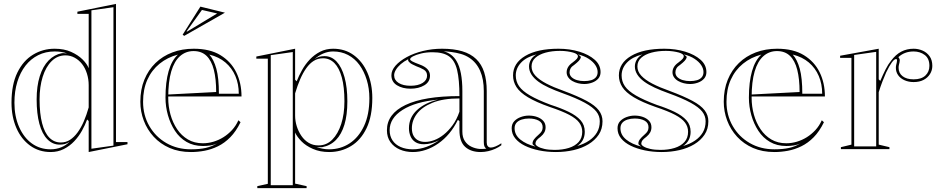

<svg xmlns="http://www.w3.org/2000/svg" viewBox="-20 -765 4811 985"><path d="M240 15Q180 15 134.5 -18Q89 -51 64 -108.5Q39 -166 39 -238Q39 -331 69 -392.5Q99 -454 149.5 -484.5Q200 -515 260 -515Q309 -515 344.5 -499Q380 -483 403 -460.5Q426 -438 435 -415V-694H377V-705L575 -745V-36H634V-25L435 15V-144L427 -152Q417 -124 400.5 -94.5Q384 -65 361 -40.5Q338 -16 307.5 -0.5Q277 15 240 15ZM240 1Q269 1 294.5 -9.5Q320 -20 337 -38Q324 -29 312.5 -26Q301 -23 286 -23Q250 -23 223 -50.5Q196 -78 182 -130Q168 -182 168 -255Q168 -323 184 -374Q200 -425 229.5 -455Q259 -485 297 -492Q305 -493 311.5 -492Q318 -491 324 -491Q297 -501 260 -501Q214 -501 176 -482Q138 -463 111 -428.5Q84 -394 69 -345.5Q54 -297 54 -238Q54 -168 78 -113.5Q102 -59 143.5 -29Q185 1 240 1ZM292 -34Q318 -34 339 -47.5Q360 -61 378 -85.5Q396 -110 410 -142.5Q424 -175 435 -214V-328Q435 -359 426 -387.5Q417 -416 401 -436.5Q385 -457 363 -469Q341 -481 316 -481Q275 -481 245 -451.5Q215 -422 199 -371Q183 -320 183 -255Q183 -182 196 -132.5Q209 -83 233.5 -58.5Q258 -34 292 -34ZM449 -2 562 -18V-728L449 -712Z M974 -515Q1057 -515 1111 -482Q1165 -449 1192 -394Q1219 -339 1219 -270H840V-280L1089 -293Q1089 -360 1077 -407Q1065 -454 1039.5 -478.5Q1014 -503 973 -503Q933 -503 903.5 -477Q874 -451 858.5 -398.5Q843 -346 843 -264Q843 -219 854.5 -177.5Q866 -136 888.5 -102.5Q911 -69 944 -49.5Q977 -30 1021 -30Q1048 -30 1075 -38Q1102 -46 1126 -61Q1150 -76 1170 -97.5Q1190 -119 1203 -148L1214 -138Q1191 -91 1161.5 -61Q1132 -31 1098 -14.5Q1064 2 1029 8.5Q994 15 960 15Q898 15 850 -6Q802 -27 768.5 -63.5Q735 -100 717.5 -146.5Q700 -193 700 -243Q700 -306 720.5 -356Q741 -406 777.5 -441.5Q814 -477 864 -496Q914 -515 974 -515ZM714 -243Q714 -174 746 -118.5Q778 -63 833.5 -31Q889 1 960 1Q1004 1 1035 -6Q1066 -13 1093 -29Q1079 -22 1060.5 -19Q1042 -16 1021 -16Q973 -16 937 -37Q901 -58 877.5 -94Q854 -130 841.5 -174Q829 -218 829 -264Q829 -344 845 -400Q861 -456 893 -485Q839 -471 798.5 -438Q758 -405 736 -356Q714 -307 714 -243ZM1103 -284H1205Q1205 -334 1187.5 -375Q1170 -416 1136.5 -444.5Q1103 -473 1054 -485Q1077 -459 1090 -412Q1103 -365 1103 -284ZM925 -581 917 -587 1008 -731 1134 -700ZM937 -604 940 -603 1094 -696 1016 -714Z M1300 200V190L1354 178V-464H1295V-475L1494 -515V-356L1502 -348Q1513 -376 1529.5 -405.5Q1546 -435 1569 -459.5Q1592 -484 1622 -499.5Q1652 -515 1689 -515Q1750 -515 1795 -482Q1840 -449 1865 -392Q1890 -335 1890 -262Q1890 -169 1860.5 -107.5Q1831 -46 1780.5 -15.5Q1730 15 1669 15Q1622 15 1585.5 -1Q1549 -17 1526.5 -40Q1504 -63 1494 -85V177L1553 190V200ZM1369 185H1482V-498L1369 -482ZM1614 -19Q1655 -19 1684.5 -48.5Q1714 -78 1730.5 -129Q1747 -180 1747 -245Q1747 -319 1733.5 -368Q1720 -417 1695.5 -441.5Q1671 -466 1637 -466Q1611 -466 1590 -453Q1569 -440 1551.5 -415.5Q1534 -391 1520 -358.5Q1506 -326 1494 -286V-172Q1494 -144 1502.5 -117Q1511 -90 1526.5 -67.5Q1542 -45 1564 -32Q1586 -19 1614 -19ZM1668 1Q1727 1 1773.5 -29.5Q1820 -60 1847.5 -118.5Q1875 -177 1875 -261Q1875 -311 1861.5 -355Q1848 -399 1824 -432Q1800 -465 1765.5 -483Q1731 -501 1689 -501Q1663 -501 1638.5 -490.5Q1614 -480 1594 -462Q1607 -471 1619 -474Q1631 -477 1645 -477Q1681 -477 1707 -449Q1733 -421 1747.5 -369Q1762 -317 1762 -245Q1762 -175 1747 -125.5Q1732 -76 1703.5 -47Q1675 -18 1633 -10Q1625 -10 1617.5 -10Q1610 -10 1604 -11Q1617 -6 1633.5 -2.5Q1650 1 1668 1Z M2248 -515Q2308 -515 2351.5 -502Q2395 -489 2423 -462Q2451 -435 2464 -394Q2477 -353 2477 -298V-34Q2477 -22 2482.5 -15Q2488 -8 2498 -8Q2508 -8 2522.5 -14Q2537 -20 2552 -30V-20Q2539 -10 2521.5 -2Q2504 6 2484.5 10.5Q2465 15 2446 15Q2396 15 2366.5 -11.5Q2337 -38 2337 -98Q2337 -114 2337 -121.5Q2337 -129 2337 -133.5Q2337 -138 2337 -144L2329 -150Q2310 -111 2284.5 -80.5Q2259 -50 2228 -28.5Q2197 -7 2164 4Q2131 15 2098 15Q2061 15 2031 2Q2001 -11 1983 -36Q1965 -61 1965 -97Q1965 -181 2060.5 -226.5Q2156 -272 2337 -272Q2337 -357 2325 -406Q2313 -455 2283.5 -476Q2254 -497 2199 -497Q2166 -497 2140 -490.5Q2114 -484 2099 -476Q2084 -468 2084 -461Q2084 -456 2095 -450Q2106 -444 2133 -434Q2186 -415 2186 -377Q2186 -345 2157 -327.5Q2128 -310 2086 -310Q2045 -310 2016.5 -327.5Q1988 -345 1988 -379Q1988 -404 2009 -428Q2030 -452 2066.5 -472Q2103 -492 2150 -503.5Q2197 -515 2248 -515ZM2337 -260Q2253 -260 2199 -238Q2145 -216 2119 -181.5Q2093 -147 2093 -107Q2093 -83 2102 -67.5Q2111 -52 2126 -44.5Q2141 -37 2161 -37Q2183 -37 2207.5 -46Q2232 -55 2256 -74Q2280 -93 2301.5 -122Q2323 -151 2337 -192ZM2098 1Q2134 1 2169 -12Q2204 -25 2233 -46Q2214 -36 2193.5 -30.5Q2173 -25 2155 -25Q2128 -25 2111 -36Q2094 -47 2086 -66Q2078 -85 2078 -107Q2078 -162 2119 -200Q2160 -238 2228 -254Q2111 -243 2045 -201Q1979 -159 1979 -97Q1979 -67 1993.5 -45Q2008 -23 2035 -11Q2062 1 2098 1ZM2256 -502Q2278 -496 2294.5 -483.5Q2311 -471 2322 -452Q2337 -427 2344.5 -388.5Q2352 -350 2352 -298V-90Q2352 -60 2365 -41Q2378 -22 2398 -12.5Q2418 -3 2439 -1Q2448 -1 2457.5 -1Q2467 -1 2475 -3Q2468 -7 2465 -14.5Q2462 -22 2462 -37V-298Q2462 -359 2443 -402Q2424 -445 2387 -469Q2367 -482 2343.5 -488.5Q2320 -495 2297.5 -498Q2275 -501 2256 -502ZM2086 -325Q2125 -325 2148 -339.5Q2171 -354 2171 -377Q2171 -398 2153.5 -408Q2136 -418 2116 -425Q2105 -430 2095 -435Q2085 -440 2081 -445Q2072 -452 2074 -461Q2052 -450 2036 -436Q2020 -422 2011 -407Q2002 -392 2002 -379Q2002 -354 2025 -339.5Q2048 -325 2086 -325Z M2832 15Q2786 15 2745 6.5Q2704 -2 2672.5 -17.5Q2641 -33 2623 -55.5Q2605 -78 2605 -107Q2605 -129 2618 -143Q2631 -157 2651.5 -164.5Q2672 -172 2693 -172Q2716 -172 2735.5 -165Q2755 -158 2767 -145Q2779 -132 2779 -112Q2779 -98 2773 -86.5Q2767 -75 2754 -64Q2738 -52 2732.5 -44.5Q2727 -37 2727 -28Q2727 -21 2739 -13.5Q2751 -6 2773 -1Q2795 4 2825 4Q2866 4 2898 -6Q2930 -16 2948.5 -36.5Q2967 -57 2967 -89Q2967 -115 2951.5 -136Q2936 -157 2900 -176Q2864 -195 2801 -216Q2730 -241 2688.5 -266Q2647 -291 2629.5 -318.5Q2612 -346 2612 -378Q2612 -441 2674.5 -478Q2737 -515 2845 -515Q2903 -515 2952 -500Q3001 -485 3031 -458.5Q3061 -432 3061 -395Q3061 -375 3049 -361.5Q3037 -348 3017.5 -341Q2998 -334 2977 -334Q2961 -334 2945 -338Q2929 -342 2916 -349.5Q2903 -357 2895 -368.5Q2887 -380 2887 -394Q2887 -423 2917 -444Q2933 -456 2939 -463Q2945 -470 2945 -477Q2945 -482 2938.5 -487Q2932 -492 2919.5 -495.5Q2907 -499 2890 -501.5Q2873 -504 2853 -504Q2812 -504 2779 -495Q2746 -486 2726.5 -468.5Q2707 -451 2707 -424Q2707 -398 2727 -376.5Q2747 -355 2783.5 -336Q2820 -317 2871 -299Q2946 -271 2989.5 -247.5Q3033 -224 3052 -199Q3071 -174 3071 -143Q3071 -103 3051.5 -74Q3032 -45 2999 -25Q2966 -5 2923 5Q2880 15 2832 15ZM2727 -13Q2719 -18 2715.5 -21.5Q2712 -25 2712 -29Q2712 -40 2720 -50.5Q2728 -61 2742 -73Q2755 -84 2759.5 -92.5Q2764 -101 2764 -112Q2764 -135 2744 -146Q2724 -157 2693 -157Q2673 -157 2656 -151.5Q2639 -146 2629.5 -135Q2620 -124 2620 -107Q2620 -73 2649.5 -49Q2679 -25 2727 -13ZM2941 -16Q2976 -26 3002 -43.5Q3028 -61 3042.5 -85.5Q3057 -110 3057 -143Q3057 -170 3039.5 -192.5Q3022 -215 2980 -238Q2938 -261 2866 -287Q2827 -301 2795.5 -315.5Q2764 -330 2741.5 -346.5Q2719 -363 2706.5 -382.5Q2694 -402 2694 -424Q2694 -442 2703.5 -458.5Q2713 -475 2733 -486Q2681 -473 2653.5 -444Q2626 -415 2626 -378Q2626 -347 2643 -322.5Q2660 -298 2699.5 -275Q2739 -252 2806 -227Q2859 -210 2898 -191Q2937 -172 2958.5 -148Q2980 -124 2980 -89Q2980 -65 2970 -46.5Q2960 -28 2941 -16ZM2977 -349Q2997 -349 3012.5 -353.5Q3028 -358 3037 -368.5Q3046 -379 3046 -395Q3046 -413 3034.5 -430.5Q3023 -448 3000.5 -463Q2978 -478 2945 -486Q2953 -481 2956.5 -477.5Q2960 -474 2960 -471Q2958 -462 2949.5 -453Q2941 -444 2927 -433Q2913 -424 2907.5 -414.5Q2902 -405 2902 -394Q2902 -379 2912.5 -369Q2923 -359 2940 -354Q2957 -349 2977 -349Z M3375 15Q3329 15 3288 6.5Q3247 -2 3215.5 -17.5Q3184 -33 3166 -55.5Q3148 -78 3148 -107Q3148 -129 3161 -143Q3174 -157 3194.5 -164.5Q3215 -172 3236 -172Q3259 -172 3278.5 -165Q3298 -158 3310 -145Q3322 -132 3322 -112Q3322 -98 3316 -86.5Q3310 -75 3297 -64Q3281 -52 3275.5 -44.5Q3270 -37 3270 -28Q3270 -21 3282 -13.5Q3294 -6 3316 -1Q3338 4 3368 4Q3409 4 3441 -6Q3473 -16 3491.5 -36.5Q3510 -57 3510 -89Q3510 -115 3494.5 -136Q3479 -157 3443 -176Q3407 -195 3344 -216Q3273 -241 3231.5 -266Q3190 -291 3172.5 -318.5Q3155 -346 3155 -378Q3155 -441 3217.5 -478Q3280 -515 3388 -515Q3446 -515 3495 -500Q3544 -485 3574 -458.5Q3604 -432 3604 -395Q3604 -375 3592 -361.5Q3580 -348 3560.5 -341Q3541 -334 3520 -334Q3504 -334 3488 -338Q3472 -342 3459 -349.5Q3446 -357 3438 -368.5Q3430 -380 3430 -394Q3430 -423 3460 -444Q3476 -456 3482 -463Q3488 -470 3488 -477Q3488 -482 3481.5 -487Q3475 -492 3462.5 -495.5Q3450 -499 3433 -501.5Q3416 -504 3396 -504Q3355 -504 3322 -495Q3289 -486 3269.5 -468.5Q3250 -451 3250 -424Q3250 -398 3270 -376.5Q3290 -355 3326.5 -336Q3363 -317 3414 -299Q3489 -271 3532.5 -247.5Q3576 -224 3595 -199Q3614 -174 3614 -143Q3614 -103 3594.5 -74Q3575 -45 3542 -25Q3509 -5 3466 5Q3423 15 3375 15ZM3270 -13Q3262 -18 3258.5 -21.5Q3255 -25 3255 -29Q3255 -40 3263 -50.5Q3271 -61 3285 -73Q3298 -84 3302.5 -92.5Q3307 -101 3307 -112Q3307 -135 3287 -146Q3267 -157 3236 -157Q3216 -157 3199 -151.5Q3182 -146 3172.5 -135Q3163 -124 3163 -107Q3163 -73 3192.5 -49Q3222 -25 3270 -13ZM3484 -16Q3519 -26 3545 -43.5Q3571 -61 3585.5 -85.5Q3600 -110 3600 -143Q3600 -170 3582.5 -192.5Q3565 -215 3523 -238Q3481 -261 3409 -287Q3370 -301 3338.5 -315.5Q3307 -330 3284.5 -346.5Q3262 -363 3249.5 -382.5Q3237 -402 3237 -424Q3237 -442 3246.5 -458.5Q3256 -475 3276 -486Q3224 -473 3196.5 -444Q3169 -415 3169 -378Q3169 -347 3186 -322.5Q3203 -298 3242.5 -275Q3282 -252 3349 -227Q3402 -210 3441 -191Q3480 -172 3501.5 -148Q3523 -124 3523 -89Q3523 -65 3513 -46.5Q3503 -28 3484 -16ZM3520 -349Q3540 -349 3555.5 -353.5Q3571 -358 3580 -368.5Q3589 -379 3589 -395Q3589 -413 3577.5 -430.5Q3566 -448 3543.5 -463Q3521 -478 3488 -486Q3496 -481 3499.5 -477.5Q3503 -474 3503 -471Q3501 -462 3492.5 -453Q3484 -444 3470 -433Q3456 -424 3450.5 -414.5Q3445 -405 3445 -394Q3445 -379 3455.5 -369Q3466 -359 3483 -354Q3500 -349 3520 -349Z M3967 -515Q4050 -515 4104 -482Q4158 -449 4185 -394Q4212 -339 4212 -270H3833V-280L4082 -293Q4082 -360 4070 -407Q4058 -454 4032.5 -478.5Q4007 -503 3966 -503Q3926 -503 3896.5 -477Q3867 -451 3851.5 -398.5Q3836 -346 3836 -264Q3836 -219 3847.5 -177.5Q3859 -136 3881.5 -102.5Q3904 -69 3937 -49.5Q3970 -30 4014 -30Q4041 -30 4068 -38Q4095 -46 4119 -61Q4143 -76 4163 -97.5Q4183 -119 4196 -148L4207 -138Q4184 -91 4154.5 -61Q4125 -31 4091 -14.5Q4057 2 4022 8.5Q3987 15 3953 15Q3891 15 3843 -6Q3795 -27 3761.5 -63.5Q3728 -100 3710.5 -146.5Q3693 -193 3693 -243Q3693 -306 3713.5 -356Q3734 -406 3770.5 -441.5Q3807 -477 3857 -496Q3907 -515 3967 -515ZM3707 -243Q3707 -174 3739 -118.5Q3771 -63 3826.5 -31Q3882 1 3953 1Q3997 1 4028 -6Q4059 -13 4086 -29Q4072 -22 4053.5 -19Q4035 -16 4014 -16Q3966 -16 3930 -37Q3894 -58 3870.5 -94Q3847 -130 3834.5 -174Q3822 -218 3822 -264Q3822 -344 3838 -400Q3854 -456 3886 -485Q3832 -471 3791.5 -438Q3751 -405 3729 -356Q3707 -307 3707 -243ZM4096 -284H4198Q4198 -334 4180.5 -375Q4163 -416 4129.5 -444.5Q4096 -473 4047 -485Q4070 -459 4083 -412Q4096 -365 4096 -284Z M4294 0V-10L4348 -23V-468H4290V-479L4488 -515V-358L4496 -350Q4510 -383 4523.5 -409.5Q4537 -436 4551 -453Q4575 -485 4603.5 -500Q4632 -515 4667 -515Q4691 -515 4713 -505.5Q4735 -496 4749 -476.5Q4763 -457 4763 -427Q4763 -404 4751 -385Q4739 -366 4718 -355Q4697 -344 4667 -344Q4641 -344 4620 -353.5Q4599 -363 4587.5 -379.5Q4576 -396 4576 -417Q4576 -425 4577.5 -431.5Q4579 -438 4580.5 -444Q4582 -450 4582 -455Q4582 -462 4577 -462Q4568 -462 4555.5 -445Q4543 -428 4526 -393Q4517 -373 4507 -347Q4497 -321 4488 -292V-23L4543 -10V0ZM4475 -499 4362 -483V-14H4475ZM4667 -501Q4643 -501 4623.5 -493.5Q4604 -486 4589 -472Q4592 -468 4594 -464Q4596 -460 4596 -455Q4596 -450 4594.5 -444Q4593 -438 4591.5 -431.5Q4590 -425 4590 -417Q4590 -390 4610.5 -374Q4631 -358 4667 -358Q4707 -358 4727.5 -377.5Q4748 -397 4748 -427Q4748 -465 4724 -483Q4700 -501 4667 -501Z"/></svg>

Font: Kalnia Glaze Thin Medium
Style: Regular
Weight: 500
Version: Version 1.110